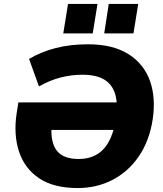

<svg xmlns="http://www.w3.org/2000/svg" viewBox="-20 -940 825 971"><path d="M48 0ZM48 0ZM373 11Q252 11 178.5 -38Q105 -87 76.5 -172.5Q48 -258 64 -366L73 -422H570Q565 -490 523.5 -526Q482 -562 397 -562Q340 -562 286 -548Q232 -534 177 -503L127 -642Q188 -678 261.5 -697Q335 -716 425 -716Q550 -716 628.5 -667Q707 -618 738 -532Q769 -446 752 -335Q735 -226 681.5 -148.5Q628 -71 548.5 -30Q469 11 373 11ZM378 -136Q444 -136 488 -171.5Q532 -207 554 -283H240Q239 -209 272 -172.5Q305 -136 378 -136ZM507 -771 530 -920H679L655 -771ZM300 -771 324 -920H473L449 -771Z"/></svg>

Font: Winston ExtraBold
Style: Italic
Weight: 800
Italic angle: -9°
Designer: Original fonts by Vernon Adams / Changes by Cristiano Sobral
Foundry: Original fonts by Vernon Adams / Changes by Cristiano Sobral
Version: Version 2.503;July 17, 2020;FontCreator 13.0.0.2655 64-bit